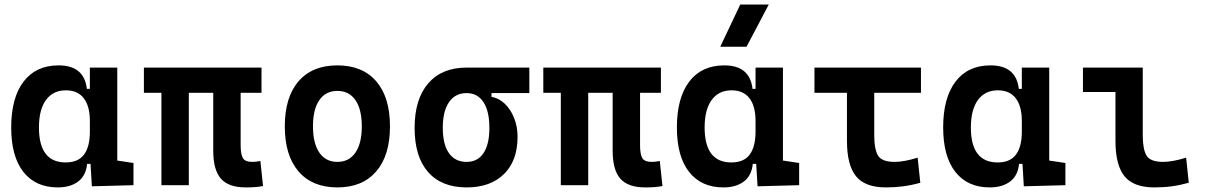

<svg xmlns="http://www.w3.org/2000/svg" viewBox="-20 -815 5313 845"><path d="M234.4 9.8Q136.7 9.8 83 -58.3Q29.3 -126.5 29.3 -253.9Q29.3 -384.3 83.7 -455.8Q138.2 -527.3 237.8 -527.3Q350.6 -527.3 362.3 -423.8H375.5V-517.6H496.1V-108.4L567.4 -97.7V0L384.3 4.9L378.4 -93.8H363.3Q358.4 -42 324 -16.1Q289.6 9.8 234.4 9.8ZM375.5 -235.4V-282.2Q375.5 -348.1 348.6 -382.8Q321.8 -417.5 270 -417.5Q213.4 -417.5 182.4 -375Q151.4 -332.5 151.4 -253.9Q151.4 -100.1 269 -100.1Q324.2 -100.1 349.9 -134.8Q375.5 -169.4 375.5 -235.4Z M1061.5 9.8Q986.3 9.8 952.4 -28.6Q918.5 -66.9 918.5 -151.4V-406.7H811V0H690.4V-406.7H613.3V-517.6H1130.9V-406.7H1039.1V-175.8Q1039.1 -137.2 1048.6 -119.9Q1058.1 -102.5 1090.8 -102.5Q1098.6 -102.5 1106.9 -103.5Q1115.2 -104.5 1126 -106.4L1137.7 3.9Q1118.2 7.3 1102.3 8.5Q1086.4 9.8 1061.5 9.8Z M1464.8 9.8Q1354.5 9.8 1293.9 -60.5Q1233.4 -130.9 1233.4 -258.8Q1233.4 -387.2 1293.9 -457.3Q1354.5 -527.3 1464.8 -527.3Q1575.2 -527.3 1635.7 -457.3Q1696.3 -387.2 1696.3 -258.8Q1696.3 -130.9 1635.7 -60.5Q1575.2 9.8 1464.8 9.8ZM1464.8 -102.5Q1516.1 -102.5 1544.2 -143.3Q1572.3 -184.1 1572.3 -258.8Q1572.3 -334 1544.2 -374.5Q1516.1 -415 1464.8 -415Q1413.6 -415 1385.5 -374.5Q1357.4 -334 1357.4 -258.8Q1357.4 -184.1 1385.5 -143.3Q1413.6 -102.5 1464.8 -102.5Z M2033.7 9.8Q1923.3 9.8 1864 -57.9Q1804.7 -125.5 1804.7 -252Q1804.7 -378.9 1864.7 -448.2Q1924.8 -517.6 2033.7 -517.6H2309.6V-405.3H2143.1V-388.7Q2175.8 -383.3 2201.7 -358.4Q2227.5 -333.5 2242.7 -295.7Q2257.8 -257.8 2257.8 -212.4Q2257.8 -107.9 2198.2 -49.1Q2138.7 9.8 2033.7 9.8ZM2033.7 -102.5Q2082 -102.5 2107.9 -141.1Q2133.8 -179.7 2133.8 -252Q2133.8 -325.7 2107.7 -365.5Q2081.5 -405.3 2033.7 -405.3Q1983.4 -405.3 1956.1 -365.5Q1928.7 -325.7 1928.7 -252Q1928.7 -179.7 1955.8 -141.1Q1982.9 -102.5 2033.7 -102.5Z M2819.3 9.8Q2744.1 9.8 2710.2 -28.6Q2676.3 -66.9 2676.3 -151.4V-406.7H2568.8V0H2448.2V-406.7H2371.1V-517.6H2888.7V-406.7H2796.9V-175.8Q2796.9 -137.2 2806.4 -119.9Q2815.9 -102.5 2848.6 -102.5Q2856.4 -102.5 2864.7 -103.5Q2873 -104.5 2883.8 -106.4L2895.5 3.9Q2876 7.3 2860.1 8.5Q2844.2 9.8 2819.3 9.8Z M3164.1 9.8Q3066.4 9.8 3012.7 -58.3Q2959 -126.5 2959 -253.9Q2959 -384.3 3013.4 -455.8Q3067.9 -527.3 3167.5 -527.3Q3280.3 -527.3 3292 -423.8H3305.2V-517.6H3425.8V-108.4L3497.1 -97.7V0L3314 4.9L3308.1 -93.8H3293Q3288.1 -42 3253.7 -16.1Q3219.2 9.8 3164.1 9.8ZM3305.2 -235.4V-282.2Q3305.2 -348.1 3278.3 -382.8Q3251.5 -417.5 3199.7 -417.5Q3143.1 -417.5 3112.1 -375Q3081.1 -332.5 3081.1 -253.9Q3081.1 -100.1 3198.7 -100.1Q3253.9 -100.1 3279.5 -134.8Q3305.2 -169.4 3305.2 -235.4ZM3149.9 -609.4 3237.8 -794.9H3363.3L3265.6 -609.4Z M3878.9 9.8Q3787.6 9.8 3747.6 -39.1Q3707.5 -87.9 3707.5 -195.3V-406.7H3564.5V-517.6H4033.2V-406.7H3827.6V-219.7Q3827.6 -158.2 3844.2 -130.4Q3860.8 -102.5 3918 -102.5Q3938 -102.5 3963.4 -107.2Q3988.8 -111.8 4018.6 -121.1L4030.3 -10.7Q3992.7 0 3955.6 4.9Q3918.5 9.8 3878.9 9.8Z M4335.9 9.8Q4238.3 9.8 4184.6 -58.3Q4130.9 -126.5 4130.9 -253.9Q4130.9 -384.3 4185.3 -455.8Q4239.7 -527.3 4339.4 -527.3Q4452.1 -527.3 4463.9 -423.8H4477.1V-517.6H4597.7V-108.4L4668.9 -97.7V0L4485.8 4.9L4480 -93.8H4464.8Q4460 -42 4425.5 -16.1Q4391.1 9.8 4335.9 9.8ZM4477.1 -235.4V-282.2Q4477.1 -348.1 4450.2 -382.8Q4423.3 -417.5 4371.6 -417.5Q4314.9 -417.5 4283.9 -375Q4252.9 -332.5 4252.9 -253.9Q4252.9 -100.1 4370.6 -100.1Q4425.8 -100.1 4451.4 -134.8Q4477.1 -169.4 4477.1 -235.4Z M5060.5 9.8Q4969.2 9.8 4929.2 -39.1Q4889.2 -87.9 4889.2 -195.3V-410.2H4746.1V-517.6H5009.3V-219.7Q5009.3 -158.2 5025.9 -130.4Q5042.5 -102.5 5099.6 -102.5Q5139.6 -102.5 5200.2 -121.1L5211.9 -10.7Q5173.3 0 5137.5 4.9Q5101.6 9.8 5060.5 9.8Z"/></svg>

Font: CaskaydiaCove NFP SemiBold
Style: Regular
Weight: 600
Designer: Aaron Bell
Foundry: Saja Typeworks
Version: Version 2111.001; VTT 6.35;Nerd Fonts 3.1.1